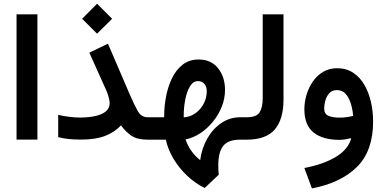

<svg xmlns="http://www.w3.org/2000/svg" viewBox="-20 -758 2088 1042"><path d="M183.1 -680.2V-0.5H69.8V-680.2Z M506.8 -737.8 588.4 -656.2 506.8 -575.2 425.8 -656.2ZM575.2 -198.2Q575.2 -210.9 569.6 -231Q564 -251 557.6 -265.6L464.8 -472.2L565.9 -521L683.1 -248Q709.5 -187 728.3 -154.3Q747.1 -121.6 781.2 -121.6H801.8V0H781.2Q725.1 0 693.8 -21Q662.6 -42 636.7 -77.6Q601.1 -39.6 549.3 -20Q497.6 -0.5 421.9 -0.5Q382.3 -0.5 353.5 -3.4Q324.7 -6.3 295.9 -13.7V-134.8Q326.2 -127.4 356.7 -123.8Q387.2 -120.1 414.6 -120.1Q459.5 -120.1 495.8 -127.9Q532.2 -135.7 553.7 -152.8Q575.2 -169.9 575.2 -198.2Z M782.2 0V-121.6H871.1V-131.3Q871.1 -180.7 881.1 -233.6Q891.1 -286.6 912.8 -332.3Q934.6 -377.9 970.5 -406.5Q1006.3 -435.1 1058.1 -435.1Q1125.5 -435.1 1163.3 -387.9Q1201.2 -340.8 1201.2 -269.5Q1201.2 -224.1 1183.8 -179.9Q1166.5 -135.7 1136.2 -98.4Q1106 -61 1067.6 -35.4Q1029.3 -9.8 987.3 -1.5Q995.6 27.3 1016.8 58.3Q1038.1 89.4 1066.4 110.8Q1075.2 45.4 1105.5 -7.1Q1135.7 -59.6 1181.6 -90.6Q1227.5 -121.6 1283.7 -121.6H1299.8V0H1282.7Q1218.3 0 1191.4 33.7Q1164.6 67.4 1164.6 140.1Q1164.6 151.9 1165.3 164.8Q1166 177.7 1167 190.4L1090.8 262.2Q1040 237.3 996.3 196.3Q952.6 155.3 922.1 104.5Q891.6 53.7 879.9 0ZM1054.2 -317.9Q1028.3 -317.9 1011 -289.3Q993.7 -260.7 985.4 -217.8Q977.1 -174.8 977.1 -131.8V-121.1Q1011.2 -123 1039.6 -142.8Q1067.9 -162.6 1085 -194.3Q1102.1 -226.1 1102.1 -262.7Q1102.1 -288.6 1088.9 -303.2Q1075.7 -317.9 1054.2 -317.9Z M1280.3 -121.6H1318.8Q1372.6 -121.6 1389.2 -148.9Q1405.8 -176.3 1405.8 -225.6V-680.2H1518.6V-218.3Q1518.6 -110.4 1471.2 -55.2Q1423.8 0 1318.4 0H1280.3Z M2004.9 -99.1Q2004.9 61 1917.5 147.7Q1830.1 234.4 1672.9 264.6L1631.8 153.8Q1736.3 133.8 1803.5 93Q1870.6 52.2 1886.2 -8.3Q1871.1 -4.4 1854 -1.7Q1836.9 1 1822.8 1Q1731.9 1 1681.9 -38.8Q1631.8 -78.6 1631.8 -165.5Q1631.8 -203.6 1643.3 -242.7Q1654.8 -281.7 1677.2 -314.7Q1699.7 -347.7 1732.9 -367.7Q1766.1 -387.7 1809.6 -387.7Q1859.9 -387.7 1896.7 -363.3Q1933.6 -338.9 1957.5 -297.4Q1981.4 -255.9 1993.2 -204.6Q2004.9 -153.3 2004.9 -99.1ZM1822.3 -119.6Q1843.3 -119.6 1862.3 -122.3Q1881.3 -125 1896.5 -129.4Q1893.6 -165.5 1883.5 -197.3Q1873.5 -229 1855.5 -249Q1837.4 -269 1808.6 -269Q1781.7 -269 1766.6 -251.7Q1751.5 -234.4 1745.4 -211.2Q1739.3 -188 1739.3 -169.9Q1739.3 -140.1 1761.7 -129.9Q1784.2 -119.6 1822.3 -119.6Z"/></svg>

Font: Vazirmatn FD NL SemiBold
Style: Regular
Weight: 600
Designer: Saber Rastikerdar
Foundry: Saber Rastikerdar
Version: Version 33.003